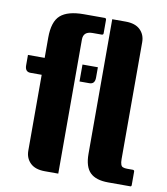

<svg xmlns="http://www.w3.org/2000/svg" viewBox="-81 -792 749 860"><g transform="rotate(10 293.0 -361.5)"><path d="M575 -7Q575 0 570 0H469Q413 0 386.5 -26Q360 -52 360 -111V-723H421Q465 -723 487.5 -701Q510 -679 510 -645V-113Q510 -82 523 -78Q530 -75 542 -75H567Q575 -75 575 -68ZM231 -723H327Q333 -722 333 -715V-654Q333 -647 325 -647H284Q242 -647 242 -610V0H181Q137 0 114.5 -22Q92 -44 92 -78V-423H41Q16 -423 16 -453V-500H92V-592Q92 -665 125 -694Q158 -723 231 -723ZM334 -500V-453Q334 -423 309 -423H264V-500Z"/></g></svg>

Font: Keania One
Style: Regular
Weight: 400
Designer: Julia Petretta
Foundry: Julia Petretta
Version: Version 1.003